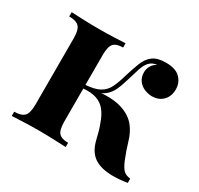

<svg xmlns="http://www.w3.org/2000/svg" viewBox="-120 -676 855 827"><g transform="rotate(30 307.0 -262.5)"><path d="M485 -531Q534 -531 556.5 -508Q579 -485 579 -452Q579 -417 558 -396Q537 -375 504 -375Q485 -375 466 -383Q447 -391 435 -407.5Q423 -424 423 -449Q423 -464 431 -479Q439 -494 457 -504Q433 -501 419.5 -486.5Q406 -472 397.5 -445.5Q389 -419 377 -379Q369 -351 358.5 -328.5Q348 -306 329.5 -290.5Q311 -275 278 -268L282 -275Q358 -285 407.5 -270Q457 -255 483 -220Q503 -194 514 -156Q525 -118 542 -76Q553 -50 564.5 -37Q576 -24 601 -21V0Q583 3 565 4.5Q547 6 530 6Q472 6 438 -16.5Q404 -39 391 -92Q388 -106 381.5 -129.5Q375 -153 364.5 -178.5Q354 -204 340 -221Q323 -242 296 -251Q269 -260 228 -256V-274Q275 -277 300 -290.5Q325 -304 338 -330Q351 -356 362 -396Q374 -435 386 -466Q398 -497 420.5 -514Q443 -531 485 -531ZM292 -516V-495Q259 -495 245.5 -480Q232 -465 232 -423V-93Q232 -51 245.5 -36Q259 -21 292 -21V0Q273 -1 234 -2.5Q195 -4 158 -4Q120 -4 81.5 -2.5Q43 -1 24 0V-21Q59 -21 73.5 -36Q88 -51 88 -93V-423Q88 -465 73.5 -480Q59 -495 24 -495V-516Q44 -515 84.5 -513.5Q125 -512 162 -512Q200 -512 237 -513.5Q274 -515 292 -516Z"/></g></svg>

Font: Playfair Display
Style: Bold
Weight: 700
Designer: Claus Eggers Sørensen
Foundry: Claus Eggers Sørensen
Version: Version 1.203